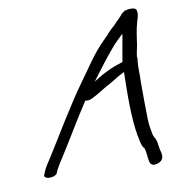

<svg xmlns="http://www.w3.org/2000/svg" viewBox="-74 -681 738 780"><g transform="rotate(-10 294.5 -291.5)"><path d="M454.1 -99 454.4 -99.3C458.3 -81.6 459.5 -61.8 469.8 -47L470.3 -47.4C477.8 -38.4 477 -17.2 480.8 4.7C481.6 8 481.5 36.8 514.4 26.5C548.7 15.4 536.9 -14.5 533.9 -26.3L531 -42.2C530.1 -50.8 528.9 -58.2 527.5 -64.2C523.4 -79 516.9 -82.6 514.7 -93.9C510.9 -114 506.9 -133.3 506.3 -156.8C505.8 -205.2 504.3 -258.9 504.8 -310.5C506.8 -346.1 503.5 -366.1 506.8 -399.6C507.9 -401.7 509.1 -405.9 507.5 -409C505.9 -419.4 511 -439.8 515.4 -460.8C521.4 -497.5 522.9 -520.7 531.7 -551C537 -569.4 544.9 -589.9 537.9 -605L537.5 -604.6C532.1 -615.4 502.2 -612.6 489.2 -607.7C486.6 -606.4 475.6 -596.8 475.6 -596.8C470.4 -589.2 459.2 -578.7 450.4 -570L436.7 -555.5C431.2 -551.2 423.1 -543.8 416.7 -537C407.9 -526.5 395.5 -514.5 385.3 -504C340.1 -460 305.8 -404.1 271.2 -357.2C207 -268.7 149 -168.6 89.5 -74.3C77 -55.4 63.3 -36.6 55.1 -14L52.5 -7C49.8 0.5 58.6 7 73.5 7C88.3 7 101.8 0.5 104.5 -7L107.1 -14C107.4 -14.9 110.8 -22.7 115.9 -30.6L116 -30.4C119.4 -37 126 -48.3 134.4 -60.3C180.1 -131.1 222.2 -205 269.7 -276.5C277.3 -274.3 287.5 -275.3 296.4 -279.5C316 -288.7 335.6 -300.9 354.6 -312.6C360.1 -315.9 365.2 -319.7 371.7 -322.2C396.8 -335.1 416.9 -351 444.5 -363.6C442.6 -274.9 440.4 -178 454.1 -99ZM320.7 -345.7C349.3 -383.5 384.7 -431.6 413.7 -464.9L414.1 -465.7C428.2 -482.9 446.3 -500 464.6 -517.7C464.1 -514.4 463.5 -509.6 463.1 -505.4C458.8 -480.1 450.4 -437.7 445.4 -404.7C396.6 -389.6 364.2 -373.6 320.7 -345.7Z"/></g></svg>

Font: Take Off
Style: Moose
Weight: 400
Foundry: Cannot Into Space Fonts
Version: Version 0.89